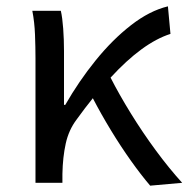

<svg xmlns="http://www.w3.org/2000/svg" viewBox="-20 -577 595 606"><path d="M92 0V-394Q92 -427 90.5 -467Q89 -507 82 -543H172Q177 -521 179.5 -486.5Q182 -452 182 -416V-246H186Q229 -321 282 -386.5Q335 -452 393.5 -497.5Q452 -543 510 -557L518 -470Q430 -442 329 -332Q356 -279 393 -219Q430 -159 472 -102Q514 -45 555 0L454 9Q425 -25 393 -70Q361 -115 330 -166Q299 -217 273 -267Q260 -251 247.5 -234.5Q235 -218 222 -200Q197 -167 187.5 -124Q178 -81 177 -28V0Z"/></svg>

Font: Chiron Sans HK TT
Style: Regular
Weight: 400
Designer: Ryoko NISHIZUKA 西塚涼子 (kana, bopomofo & ideographs); Paul D. Hunt (Latin, Greek & Cyrillic); Sandoll Communications 산돌커뮤니
Foundry: Adobe
Version: Version 2.022;hotconv 1.0.109;makeotfexe 2.5.65596